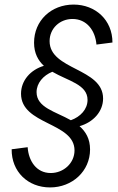

<svg xmlns="http://www.w3.org/2000/svg" viewBox="-20 -736 516 840"><path d="M199 84C296 84 374 13 374 -82C374 -129 355 -160 328 -184C388 -201 431 -248 431 -305C431 -439 197 -429 197 -556C197 -612 242 -653 297 -653C360 -653 397 -602 402 -541L472 -550C472 -649 397 -716 302 -716C204 -716 129 -646 129 -549C129 -503 147 -471 172 -448C114 -431 72 -384 72 -326C72 -189 306 -202 306 -78C306 -22 258 21 202 21C139 21 105 -32 101 -92L31 -83C30 15 102 84 199 84ZM140 -333C140 -372 169 -406 209 -422C277 -382 363 -367 363 -299C363 -258 332 -225 290 -210C223 -248 140 -265 140 -333Z"/></svg>

Font: Uncut Sans Book Italic
Style: Regular
Weight: 350
Italic angle: -11°
Designer: Kasper Nordkvist
Foundry: UNCUT.wtf
Version: Version 1.304;Glyphs 3.2 (3246)